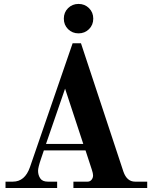

<svg xmlns="http://www.w3.org/2000/svg" viewBox="-20 -948 770 968"><path d="M442.9 -92.8 411.1 -189.9H201.2L186 -145Q171.9 -103.5 171.9 -86.9Q171.9 -65.4 182.9 -48.8Q193.8 -32.2 221.2 -32.2H268.1V0H7.8V-32.2H44.9Q105.5 -32.2 130.9 -105L346.2 -730H388.2L602.1 -83Q619.6 -32.2 661.1 -32.2H722.2V0H350.1V-32.2H421.9Q433.6 -32.2 441.4 -41.5Q449.2 -50.8 449.2 -64Q449.2 -73.7 442.9 -92.8ZM308.1 -501 211.9 -222.2H399.9ZM323.2 -907Q344.7 -928.2 376 -928.2Q407.2 -928.2 428.7 -907Q450.2 -885.7 450.2 -854Q450.2 -822.3 428.7 -801Q407.2 -779.8 376 -779.8Q344.7 -779.8 323.2 -801Q301.8 -822.3 301.8 -854Q301.8 -885.7 323.2 -907Z"/></svg>

Font: Flanker Steampunk
Style: Bold
Weight: 700
Designer: Alexey Kryukov, Leonardo Di Lena
Foundry: Alexey Kryukov, Leonardo Di Lena
Version: 1.210